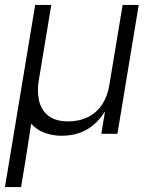

<svg xmlns="http://www.w3.org/2000/svg" viewBox="-21 -540 641 775"><path d="M-1 215 121 -520H186L136 -218Q132 -197 132 -176.5Q132 -156 136 -136.5Q140 -117 150 -100Q160 -83 176 -71.5Q192 -60 211.5 -55Q231 -50 252 -50Q272 -50 291.5 -53.5Q311 -57 330 -65.5Q349 -74 365 -88Q381 -102 392 -119.5Q403 -137 410 -156Q417 -175 420 -195L474 -520H539L453 0H388L403 -91Q389 -68 370 -48.5Q351 -29 327.5 -16Q304 -3 278.5 2.5Q253 8 228 8Q192 8 159 -4Q126 -16 105 -41Q99 -4 93.5 33Q88 70 82 107L64 215Z"/></svg>

Font: Iosevka Light Extended Oblique
Style: Regular
Weight: 300
Width: 7
Italic angle: -9°
Monospace: yes
Designer: Belleve Invis
Foundry: Belleve Invis
Version: Version 32.5.0; ttfautohint (v1.8.4)